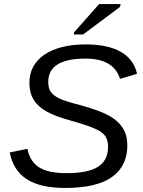

<svg xmlns="http://www.w3.org/2000/svg" viewBox="-20 -917 707 947"><path d="M301 10Q178 10 111.5 -33.5Q45 -77 28 -165L115 -183Q128 -120 173 -91.5Q218 -63 308 -63Q416 -63 464.5 -95Q513 -127 513 -193Q513 -226 499 -246Q485 -266 451 -281Q418 -297 333 -321Q251 -343 208 -368Q166 -392 145.5 -426Q125 -460 125 -508Q125 -553 144 -588Q163 -623 199 -647.5Q235 -672 286.5 -685Q338 -698 402 -698Q511 -698 575.5 -661.5Q640 -625 656 -553L572 -528Q541 -628 402 -628Q218 -628 218 -513Q218 -483 230 -464Q237 -455 247 -447Q257 -439 271 -432Q299 -418 385 -396Q482 -368 522 -344Q564 -320 586 -285Q608 -250 608 -199Q608 -99 533 -44.5Q458 10 301 10ZM344 -747 345 -757 469 -897H575L572 -883L390 -747Z"/></svg>

Font: Libra Sans Modern
Style: Italic
Weight: 400
Italic angle: -12°
Foundry: Stefan Peev, Context Ltd
Version: Version 1.000